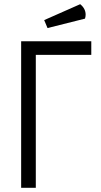

<svg xmlns="http://www.w3.org/2000/svg" viewBox="-20 -897 482 917"><path d="M81 -700H416V-635H151V0H81ZM363 -877Q389 -856 389 -827Q389 -818 386 -808L207 -763L191 -801Z"/></svg>

Font: Strong
Style: Regular
Weight: 400
Designer: Roman Shchyukin (Gaslight Type Foundry)
Foundry: Cyreal (www.cyreal.org)
Version: Version 1.001